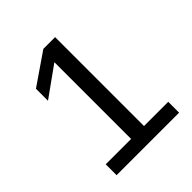

<svg xmlns="http://www.w3.org/2000/svg" viewBox="-190 -812 936 936"><g transform="rotate(-45 278.0 -344.0)"><path d="M76 0V-75H251V-604L96 -493V-576L259 -688H340V-75H507V0Z"/></g></svg>

Font: Libra Sans
Style: Regular
Weight: 400
Foundry: Context Ltd
Version: Version 1.000; ttfautohint (v1.3)